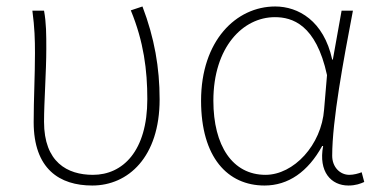

<svg xmlns="http://www.w3.org/2000/svg" viewBox="-20 -560 1169 593"><path d="M265 13C376 13 473 -75 473 -253C473 -351 457 -443 420 -540L384 -528C424 -431 435 -343 435 -254C435 -93 359 -20 267 -20C188 -20 116 -59 116 -184C116 -245 123 -338 123 -409C123 -453 123 -489 116 -527H80C87 -474 88 -438 88 -396C88 -325 84 -254 84 -183C84 -38 164 13 265 13Z M797 13C870 13 931 -29 975 -109H978C963 -29 1003 13 1056 13C1079 13 1094 7 1105 2L1097 -28C1087 -24 1072 -20 1059 -20C1030 -20 1006 -44 1006 -79C1006 -188 1041 -375 1070 -527H1035L1008 -376H1006C980 -496 901 -540 830 -540C709 -540 601 -434 601 -249C601 -74 683 13 797 13ZM800 -20C698 -20 639 -110 639 -249C639 -414 730 -507 829 -507C882 -507 956 -485 990 -328L981 -222C973 -112 887 -20 800 -20Z"/></svg>

Font: Genne Gothic ExtraLight
Style: Regular
Weight: 250
Designer: Ryoko NISHIZUKA (kana & ideographs); Paul D. Hunt (Latin, Greek & Cyrillic); Wenlong ZHANG (bopomofo); Sandoll Communica
Foundry: Adobe Systems Incorporated
Version: Version 1.004;PS 1.004;hotconv 16.6.51;makeotf.lib2.5.65220